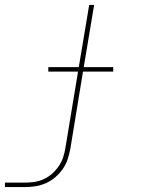

<svg xmlns="http://www.w3.org/2000/svg" viewBox="-74 -540 594 775"><path d="M-54 215V197H29Q48 197 67 194Q86 191 104 182.5Q122 174 137 160.5Q152 147 163.5 130Q175 113 181 94.5Q187 76 190 57L241 -251H121V-269H244L286 -520H306L264 -269H383V-251H261L210 60Q206 81 199.5 101.5Q193 122 180 141Q167 160 149.5 175Q132 190 112 199Q92 208 71 211.5Q50 215 29 215Z"/></svg>

Font: Iosevka Term Curly Thin
Style: Italic
Weight: 100
Italic angle: -9°
Designer: Belleve Invis
Foundry: Belleve Invis
Version: Version 32.3.0